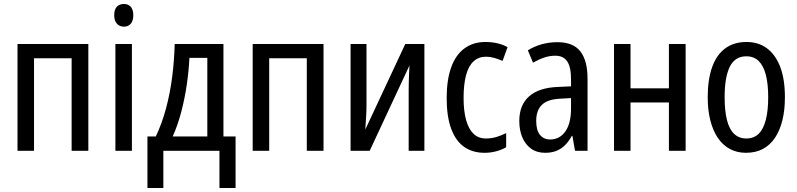

<svg xmlns="http://www.w3.org/2000/svg" viewBox="-20 -758 4008 965"><path d="M424 -537V0H340V-465H151V0H68V-537Z M643 -537V0H560V-537ZM603 -738Q625 -738 637.5 -723.5Q650 -709 650 -681Q650 -654 637.5 -639Q625 -624 603 -624Q581 -624 567.5 -639Q554 -654 554 -681Q554 -710 567 -724Q580 -738 603 -738Z M1103 -537V-72H1164V187H1083V0H801V187H721V-72H763Q794 -137 814.5 -213.5Q835 -290 845.5 -372.5Q856 -455 858 -537ZM932 -467Q929 -403 919 -334Q909 -265 891.5 -197.5Q874 -130 848 -72H1022V-467Z M1606 -537V0H1522V-465H1333V0H1250V-537Z M1822 -229Q1822 -215 1821.5 -200Q1821 -185 1820 -169.5Q1819 -154 1818 -138Q1817 -122 1816 -107L2017 -537H2113V0H2034V-300Q2034 -319 2034.5 -342Q2035 -365 2036 -387.5Q2037 -410 2038 -429L1838 0H1742V-537H1822Z M2416 10Q2355 10 2312.5 -20Q2270 -50 2247.5 -111.5Q2225 -173 2225 -265Q2225 -356 2247.5 -419Q2270 -482 2314 -514.5Q2358 -547 2419 -547Q2453 -547 2481.5 -540Q2510 -533 2531 -521L2506 -452Q2485 -461 2464 -467Q2443 -473 2423 -473Q2386 -473 2360.5 -450Q2335 -427 2322.5 -380.5Q2310 -334 2310 -266Q2310 -199 2323 -153.5Q2336 -108 2360.5 -85Q2385 -62 2422 -62Q2450 -62 2475 -69.5Q2500 -77 2524 -89V-18Q2502 -5 2473.5 2.5Q2445 10 2416 10Z M2782 -546Q2861 -546 2897 -499.5Q2933 -453 2933 -363V0H2870L2857 -75H2854Q2838 -46 2819 -27.5Q2800 -9 2776 0.5Q2752 10 2720 10Q2678 10 2649 -11Q2620 -32 2605 -68Q2590 -104 2590 -150Q2590 -230 2639 -273.5Q2688 -317 2783 -321L2850 -324V-359Q2850 -422 2830.5 -450Q2811 -478 2771 -478Q2743 -478 2716 -469Q2689 -460 2659 -443L2633 -505Q2665 -525 2702.5 -535.5Q2740 -546 2782 -546ZM2796 -262Q2732 -259 2703.5 -231Q2675 -203 2675 -151Q2675 -103 2694 -80Q2713 -57 2745 -57Q2793 -57 2821.5 -97.5Q2850 -138 2850 -213V-265Z M3149 -537V-314H3342V-537H3426V0H3342V-243H3149V0H3066V-537Z M3925 -269Q3925 -205 3912.5 -154Q3900 -103 3875.5 -66Q3851 -29 3814.5 -9.5Q3778 10 3729 10Q3684 10 3648 -9.5Q3612 -29 3587.5 -65.5Q3563 -102 3550 -153.5Q3537 -205 3537 -269Q3537 -358 3559 -420Q3581 -482 3624.5 -514.5Q3668 -547 3732 -547Q3792 -547 3835 -515Q3878 -483 3901.5 -421.5Q3925 -360 3925 -269ZM3622 -269Q3622 -202 3633.5 -155.5Q3645 -109 3669.5 -85.5Q3694 -62 3731 -62Q3769 -62 3793 -85.5Q3817 -109 3829 -155.5Q3841 -202 3841 -269Q3841 -337 3829 -382.5Q3817 -428 3793 -451.5Q3769 -475 3731 -475Q3674 -475 3648 -422.5Q3622 -370 3622 -269Z"/></svg>

Font: Noto Sans Display Condensed
Style: Regular
Weight: 400
Width: 3
Designer: Monotype Design Team
Foundry: Monotype Imaging Inc.
Version: Version 2.003